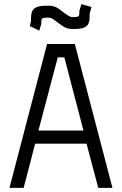

<svg xmlns="http://www.w3.org/2000/svg" viewBox="-20 -914 593 934"><path d="M386 -279 293 -635H261L167 -279ZM151 -215 95 0H26L209 -700H344L527 0H458L401 -215ZM348 -773H329Q305 -773 282 -789L240 -820Q230 -828 215 -828H206Q192 -828 186.5 -824.5Q181 -821 181 -809V-798L171 -765L125 -787L131 -812V-828Q131 -861 148 -873.5Q165 -886 199 -886H221Q244 -886 265 -872Q269 -869 277.5 -862.5Q286 -856 289.5 -853.5Q293 -851 299.5 -846.5Q306 -842 309 -840Q312 -838 316.5 -835.5Q321 -833 324.5 -832Q328 -831 331 -831H341Q355 -831 360.5 -834.5Q366 -838 366 -850V-861L376 -894L425 -880L416 -847V-831Q416 -798 399 -785.5Q382 -773 348 -773Z"/></svg>

Font: Strong
Style: Regular
Weight: 400
Designer: Roman Shchyukin (Gaslight Type Foundry)
Foundry: Cyreal (www.cyreal.org)
Version: Version 1.001